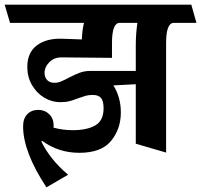

<svg xmlns="http://www.w3.org/2000/svg" viewBox="-40 -600 862 823"><path d="M705 -502Q672 -502 672 -415V54L542 16V-239L446 -234Q478 -183 478 -118Q478 -47 436 4Q394 55 300 55Q211 55 141 4L137 6Q174 83 252 149L159 203Q59 51 59 -58Q59 -92 77 -110.5Q95 -129 124 -129Q152 -129 171 -110.5Q190 -92 190 -61L189 -53Q228 -42 272 -42Q333 -42 368.5 -62.5Q404 -83 404 -136Q404 -167 393 -180Q382 -193 358 -193Q340 -193 327.5 -189.5Q315 -186 296 -179Q275 -171 258.5 -166.5Q242 -162 218 -162Q182 -162 149.5 -181.5Q117 -201 97 -235.5Q77 -270 77 -313Q77 -375 118 -405.5Q159 -436 225 -434L311 -431Q312 -470 320 -502H3L-20 -580H780L802 -502ZM549 -502H473Q440 -502 440 -415V-352L227 -354Q193 -355 172 -334Q151 -313 151 -287Q151 -269 162 -257Q173 -245 194 -245Q207 -245 219.5 -250Q232 -255 253 -266Q280 -280 301 -288Q322 -296 348 -296H542V-404Q542 -455 549 -502Z"/></svg>

Font: Sumana
Style: Bold
Weight: 700
Designer: Cyreal, Alexei Vanyashin (Devanagari), Olga Karpushina (Latin)
Foundry: Cyreal
Version: Version 1.015;PS 001.015;hotconv 1.0.70;makeotf.lib2.5.58329